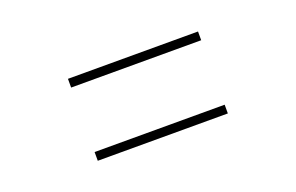

<svg xmlns="http://www.w3.org/2000/svg" viewBox="-43 -519 722 469"><g transform="rotate(-20 318.0 -284.5)"><path d="M149.1 -177.6V-200.3H487.2V-177.6ZM149.1 -367.9V-390.6H487.2V-367.9Z"/></g></svg>

Font: Inter UI Thin
Style: Regular
Weight: 100
Designer: Rasmus Andersson
Foundry: rsms
Version: 3.2;8d6f07862